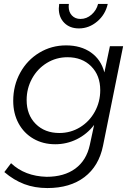

<svg xmlns="http://www.w3.org/2000/svg" viewBox="-20 -758 676 973"><path d="M2 114 36 69Q106 135 216 138Q305 138 361.5 96.5Q418 55 435 -23L457 -125Q421 -78 369.5 -52.5Q318 -27 260 -27Q198 -27 149.5 -55Q101 -83 74 -133Q47 -183 47 -247Q47 -325 82.5 -389.5Q118 -454 179.5 -491Q241 -528 315 -528Q390 -528 441 -492Q492 -456 509 -391L537 -524H604L502 -19Q481 84 408 139.5Q335 195 220 195Q156 195 103 175Q50 155 2 114ZM488 -301Q488 -376 442 -422Q396 -468 322 -468Q265 -468 217.5 -439Q170 -410 142.5 -360Q115 -310 115 -251Q115 -176 161 -130Q207 -84 281 -84Q338 -84 385.5 -113Q433 -142 460.5 -192Q488 -242 488 -301ZM328 -725Q328 -697 344.5 -679.5Q361 -662 388 -662Q419 -662 444 -684Q469 -706 477 -738H526Q514 -684 472.5 -649Q431 -614 380 -614Q334 -614 306 -642Q278 -670 278 -715Q278 -722 280 -738H329Q328 -734 328 -725Z"/></svg>

Font: Gontserrat Light
Style: Italic
Weight: 300
Italic angle: -11.3°
Designer: Julieta Ulanovsky
Foundry: Julieta Ulanovsky
Version: Version 6.001